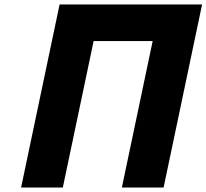

<svg xmlns="http://www.w3.org/2000/svg" viewBox="-20 -845 930 865"><path d="M401.8 -660H667.8L529 0H717L890.5 -825H702.5H436.5H248.5L75 0H263Z"/></svg>

Font: Hussar
Style: BdOblTwo
Weight: 700
Foundry: Cannot Into Space Fonts
Version: Version 2.00